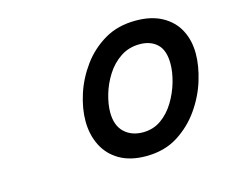

<svg xmlns="http://www.w3.org/2000/svg" viewBox="-69 -990 701 596"><g transform="rotate(-15 282.0 -692.5)"><path d="M333 -485Q283 -485 248.5 -505Q214 -525 196.5 -560Q179 -595 179 -639Q179 -679 193.5 -724Q208 -769 237 -809Q266 -849 309 -874.5Q352 -900 410 -900Q460 -900 494.5 -881Q529 -862 546.5 -829Q564 -796 564 -753Q564 -714 550 -668Q536 -622 507 -580.5Q478 -539 435 -512Q392 -485 333 -485ZM343 -559Q376 -559 401.5 -577Q427 -595 444.5 -624Q462 -653 471 -684.5Q480 -716 480 -743Q480 -786 459 -806Q438 -826 403 -826Q368 -826 341 -808Q314 -790 296 -761.5Q278 -733 269 -702Q260 -671 260 -645Q260 -603 283 -581Q306 -559 343 -559Z"/></g></svg>

Font: Playwrite DK Loopet
Style: Regular
Weight: 400
Designer: Veronika Burian, José Scaglione
Foundry: TypeTogether
Version: Version 1.002